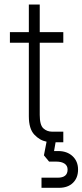

<svg xmlns="http://www.w3.org/2000/svg" viewBox="-20 -646 374 872"><path d="M267.5 -48V0H232.5L225.5 40H244Q284.5 40 309.5 63.2Q334.5 86.5 334.5 124Q334.5 162 311.2 184.5Q288 207 248 207H168.5V161H242Q287 161 287 124Q287 106.5 273.2 97.2Q259.5 88 236 88H203L179.5 59.5L191.5 -2.5Q160 -8.5 135.5 -35Q111 -61.5 111 -118V-452H25V-500H111V-625.5H160.5V-500H267.5V-452H160.5V-124Q160.5 -78 177 -63Q193.5 -48 216.5 -48Z"/></svg>

Font: Overused Grotesk Light
Style: Regular
Weight: 300
Version: Version 0.004